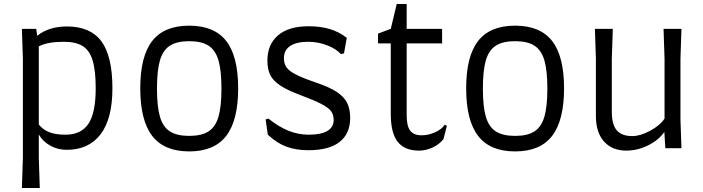

<svg xmlns="http://www.w3.org/2000/svg" viewBox="-20 -745 3535 965"><path d="M545 -301Q545 -148 485.5 -70Q426 8 315 8Q271 8 233.5 -12.5Q196 -33 175 -69V50L180 200H90L95 50V-451L90 -600H162L167 -565Q225 -612 317 -612Q434 -612 489.5 -537.5Q545 -463 545 -301ZM461 -301Q461 -391 445.5 -441.5Q430 -492 395.5 -513.5Q361 -535 300 -535Q219 -535 175 -512V-119Q196 -93 228 -80.5Q260 -68 309 -68Q388 -68 424.5 -123Q461 -178 461 -301Z M685 -301Q685 -462 745 -539Q805 -616 931 -616Q1057 -616 1117 -539Q1177 -462 1177 -301Q1177 -140 1117 -62Q1057 16 931 16Q805 16 745 -62Q685 -140 685 -301ZM1093 -300Q1093 -391 1078 -442Q1063 -493 1028 -515.5Q993 -538 931 -538Q869 -538 834 -515.5Q799 -493 784 -442Q769 -391 769 -300Q769 -209 784 -158Q799 -107 834 -84.5Q869 -62 931 -62Q993 -62 1028 -84.5Q1063 -107 1078 -158Q1093 -209 1093 -300Z M1326 -68 1315 -145 1329 -149Q1383 -106 1432 -87Q1481 -68 1531 -68Q1594 -68 1625.5 -87Q1657 -106 1657 -141Q1657 -168 1644.5 -185.5Q1632 -203 1597 -221.5Q1562 -240 1490 -267Q1423 -292 1387.5 -316Q1352 -340 1338 -368.5Q1324 -397 1324 -440Q1324 -522 1377.5 -567.5Q1431 -613 1531 -613Q1591 -613 1637.5 -599Q1684 -585 1723 -555L1709 -477L1694 -473Q1669 -500 1623.5 -517.5Q1578 -535 1530 -535Q1470 -535 1438.5 -514Q1407 -493 1407 -453Q1407 -425 1420 -406.5Q1433 -388 1467 -370.5Q1501 -353 1571 -329Q1636 -307 1672.5 -283Q1709 -259 1724.5 -228Q1740 -197 1740 -152Q1740 -74 1687.5 -32Q1635 10 1530 10Q1467 10 1419 -8Q1371 -26 1326 -68Z M1880 -576 1944 -600 1974 -725H2024V-600H2202V-527H2024V-164Q2024 -111 2042 -88Q2060 -65 2099 -65Q2133 -65 2166.5 -80Q2200 -95 2215 -118L2226 -113L2209 -46Q2188 -19 2154 -3.5Q2120 12 2086 12Q2014 12 1979 -32Q1944 -76 1944 -173V-527H1880Z M2323 -301Q2323 -462 2383 -539Q2443 -616 2569 -616Q2695 -616 2755 -539Q2815 -462 2815 -301Q2815 -140 2755 -62Q2695 16 2569 16Q2443 16 2383 -62Q2323 -140 2323 -301ZM2731 -300Q2731 -391 2716 -442Q2701 -493 2666 -515.5Q2631 -538 2569 -538Q2507 -538 2472 -515.5Q2437 -493 2422 -442Q2407 -391 2407 -300Q2407 -209 2422 -158Q2437 -107 2472 -84.5Q2507 -62 2569 -62Q2631 -62 2666 -84.5Q2701 -107 2716 -158Q2731 -209 2731 -300Z M3400 -145 3405 0H3324L3319 -82Q3291 -41 3237.5 -14.5Q3184 12 3128 12Q3057 12 3016 -33.5Q2975 -79 2975 -162V-450L2970 -600H3060L3055 -450V-183Q3055 -119 3080 -90Q3105 -61 3158 -61Q3198 -61 3248 -88Q3298 -115 3320 -149V-450L3315 -600H3405L3400 -450Z"/></svg>

Font: Farro Light
Style: Regular
Weight: 300
Designer: Aceler Chua
Foundry: Grayscale Limited
Version: Version 1.101